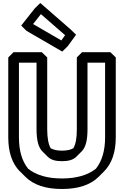

<svg xmlns="http://www.w3.org/2000/svg" viewBox="-20 -1207 825 1277"><path d="M562 -790H679V-293C679 -205 658 -135 618 -85C564 -42 488 -20 392 -20C296 -20 220 -42 167 -85C126 -136 106 -205 106 -293V-790H223V-348C223 -273 236 -226 262 -200L297 -165C319 -143 350 -135 392 -135C434 -135 466 -143 488 -165L523 -200L524 -201C550 -228 562 -273 562 -348ZM526 -860 491 -825V-348C491 -289 484 -249 468 -221C449 -210 423 -205 392 -205C362 -205 337 -210 317 -221C302 -248 294 -289 294 -348V-825L258 -860H70L35 -825V-293C35 -194 61 -119 112 -67H113L149 -31C203 23 284 50 392 50C500 50 582 23 636 -31L672 -67C723 -118 750 -194 750 -293V-825L714 -860ZM252 -1113 413 -973 388 -938 200 -1047ZM248 -1187 212 -1152 121 -1037 156 -1002 394 -864 430 -899 486 -976 450 -1011Z"/></svg>

Font: Hussar Press
Style: Bold
Weight: 700
Foundry: Cannot Into Space Fonts
Version: Version 1.43